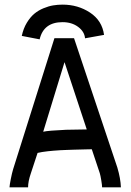

<svg xmlns="http://www.w3.org/2000/svg" viewBox="-20 -798 558 818"><path d="M246.6 -703.6Q166 -703.6 148.9 -630.4L72.8 -645Q79.6 -676.8 94.2 -700.9Q108.9 -725.1 126.2 -739.5Q143.6 -753.9 165.5 -762.9Q187.5 -772 206.8 -775.1Q226.1 -778.3 246.6 -778.3Q312 -778.3 363.5 -744.4Q415 -710.4 423.3 -649.4L342.3 -634.8Q339.8 -663.6 312.7 -683.6Q285.6 -703.6 246.6 -703.6ZM349.6 -246.6 254.9 -533.2 164.1 -236.8Q185.5 -241.7 261.2 -245.1ZM211.9 -635.3H295.4L480 -84Q493.7 -37.6 495.1 0H415Q415 -8.3 411.6 -29.1Q408.2 -49.8 405.3 -59.6L371.1 -162.1Q366.2 -162.1 347.2 -161.6Q328.1 -161.1 320.1 -160.9Q312 -160.6 293.2 -160.2Q274.4 -159.7 263.9 -159.2Q253.4 -158.7 236.6 -158Q219.7 -157.2 208.3 -156Q196.8 -154.8 183.6 -153.6Q170.4 -152.3 159.7 -150.4Q148.9 -148.4 140.1 -146.5L111.3 -59.1Q99.6 -24.9 99.6 0H20.5Q21 -10.3 26.1 -35.9Q31.2 -61.5 36.1 -77.6Z"/></svg>

Font: Fantasque Sans Mono
Style: Regular
Weight: 400
Monospace: yes
Designer: Jany Belluz
Version: Version 1.8.0 ; ttfautohint (v1.8.2)